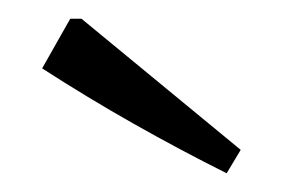

<svg xmlns="http://www.w3.org/2000/svg" viewBox="-20 -746 323 205"><path d="M222 -561Q172 -586 122.5 -614Q73 -642 25 -673L55 -726H67L237 -586Z"/></svg>

Font: Piazzolla 24pt
Style: Regular
Weight: 400
Designer: Juan Pablo del Peral
Foundry: Huerta Tipografica
Version: Version 2.005